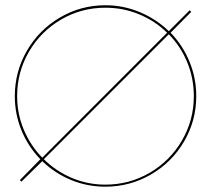

<svg xmlns="http://www.w3.org/2000/svg" viewBox="-20 -703 798 727"><path d="M698.2 -664.1 704.1 -658.2 626 -579.1Q671.9 -531.7 697.5 -469.5Q723.1 -407.2 723.1 -338.9Q723.1 -246.1 676.8 -167Q630.4 -87.9 551 -42Q471.7 3.9 378.9 3.9Q310.5 3.9 249 -21.5Q187.5 -46.9 140.1 -92.8L61 -15.1L55.2 -21L132.8 -100.1Q86.9 -147.5 61.5 -209Q36.1 -270.5 36.1 -338.9Q36.1 -431.6 82 -511Q127.9 -590.3 207 -636.7Q286.1 -683.1 378.9 -683.1Q447.3 -683.1 509.5 -657Q571.8 -630.9 619.1 -585ZM378.9 -673.8Q288.1 -673.8 211.2 -628.9Q134.3 -584 89.6 -507.1Q44.9 -430.2 44.9 -338.9Q44.9 -272 70.1 -211.9Q95.2 -151.9 140.1 -106L612.8 -579.1Q566.9 -624 506.6 -648.9Q446.3 -673.8 378.9 -673.8ZM619.1 -573.2 146 -100.1Q191.9 -54.7 252 -29.3Q312 -3.9 378.9 -3.9Q469.7 -3.9 546.9 -48.8Q624 -93.8 668.9 -170.9Q713.9 -248 713.9 -338.9Q713.9 -406.2 689 -467Q664.1 -527.8 619.1 -573.2Z"/></svg>

Font: Rawengulk
Style: Ultralight
Weight: 200
Version: Version 0.92